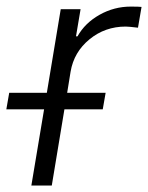

<svg xmlns="http://www.w3.org/2000/svg" viewBox="-59 -574 458 594"><path d="M38 0 77.4 -235.8H-39.4L-30.5 -286.9H85.9L128.9 -545.5H190.3L176.1 -461.6H180.8Q203.8 -502.8 248.9 -528.2Q294 -553.6 345.5 -553.6Q370.4 -553.6 378.9 -552.6L367.9 -488.3Q339.5 -491.8 329.9 -491.8Q266 -491.8 217.9 -452.4Q169.7 -413 159.4 -352.3L148.8 -286.9H267.8L258.9 -235.8H140.3L101.2 0Z"/></svg>

Font: Karasuma Gothic
Style: Light Italic
Weight: 300
Italic angle: 9.39998°
Designer: Rasmus Andersson / Ryoko Nishizuka
Foundry: rsms
Version: Version 1.00